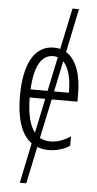

<svg xmlns="http://www.w3.org/2000/svg" viewBox="-63 -797 525 1034"><g transform="rotate(5 200.0 -280.5)"><path d="M224 10C267 10 305 -2 338 -23V-74C301 -49 265 -37 228 -37C207 -37 188 -42 172 -51L217 -263H356V-305C356 -402 331 -488 272 -524L321 -760H286L239 -538C229 -541 217 -542 205 -542C98 -542 45 -438 45 -265C45 -150 71 -61 130 -18L85 199H120L162 -1C180 6 201 10 224 10ZM99 -307C105 -435 143 -496 205 -496C214 -496 222 -495 230 -492L191 -307ZM306 -307H226L261 -473C293 -440 307 -378 306 -307ZM98 -263H182L143 -77C113 -114 99 -176 98 -263Z"/></g></svg>

Font: Noto Sans UI Condensed Light
Style: Regular
Weight: 300
Width: 3
Designer: Monotype Design Team
Foundry: Monotype Imaging Inc.
Version: Version 1.901